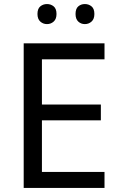

<svg xmlns="http://www.w3.org/2000/svg" viewBox="-20 -928 596 948"><path d="M496 0H97V-714H496V-635H187V-412H478V-334H187V-79H496ZM165 -859Q165 -885 179 -896.5Q193 -908 212 -908Q231 -908 245 -896.5Q259 -885 259 -859Q259 -834 245 -821.5Q231 -809 212 -809Q193 -809 179 -821.5Q165 -834 165 -859ZM353 -859Q353 -885 366.5 -896.5Q380 -908 399 -908Q418 -908 432 -896.5Q446 -885 446 -859Q446 -834 432 -821.5Q418 -809 399 -809Q380 -809 366.5 -821.5Q353 -834 353 -859Z"/></svg>

Font: Noto Sans Tangsa
Style: Regular
Weight: 400
Designer: David Williams
Foundry: Google LLC
Version: Version 1.504